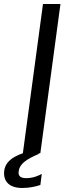

<svg xmlns="http://www.w3.org/2000/svg" viewBox="-54 -762 351 956"><path d="M60 0H62C-6 24 -28 53 -33 88C-39 140 -9 174 57 174C94 174 127 166 147 159L154 104C139 112 112 125 77 125C47 125 36 114 39 91C43 55 75 31 145 2L129 0H147L247 -742H160Z"/></svg>

Font: Cheyenne Sans
Style: Italic
Weight: 400
Italic angle: -8.13011°
Designer: The Public Sans project authors (U.S. Web Design System), Libre Franklin designed by Pablo Impallari and Rodrigo Fuenzal
Foundry: The Cheyenne Sans Project Authors
Version: Version 2.007